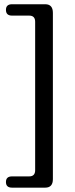

<svg xmlns="http://www.w3.org/2000/svg" viewBox="-20 -758 351 904"><path d="M145.5 43.5V-655.5Q145.5 -684.5 117.5 -684.5H36.5Q8 -684.5 8 -711.5Q8 -738 36.5 -738H193Q229 -738 229 -697.5V85.5Q229 125.5 193 125.5H36.5Q8 125.5 8 99Q8 72.5 36.5 72.5H117.5Q145.5 72.5 145.5 43.5Z"/></svg>

Font: Fraunces 72pt SuperSoft
Style: Regular
Weight: 400
Version: Version 1.000;[b76b70a41]